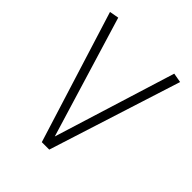

<svg xmlns="http://www.w3.org/2000/svg" viewBox="-180 -745 858 858"><g transform="rotate(45 249.0 -316.5)"><path d="M471 -626 271 1H224L28 -626L72 -634L247 -58L426 -634Z"/></g></svg>

Font: FiraGO ExtraLight
Style: Regular
Weight: 200
Designer: bBox Type
Foundry: bBox Type GmbH
Version: Version 1.001